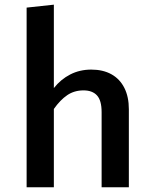

<svg xmlns="http://www.w3.org/2000/svg" viewBox="-20 -790 655 810"><path d="M523.6 -329.2V0H408.7V-316.9Q408.7 -366.2 389.2 -387.4Q369.7 -408.7 332.3 -408.7Q293.3 -408.7 263.6 -388.5Q233.8 -368.2 207.2 -330.3V0H92.3V-757.9L207.2 -770.3V-418.5Q236.4 -455.4 276.4 -475.9Q316.4 -496.4 365.1 -496.4Q414.4 -496.4 450 -476.7Q485.6 -456.9 504.6 -419.2Q523.6 -381.5 523.6 -329.2Z"/></svg>

Font: Fira Code Fixed Medium
Style: Regular
Weight: 500
Monospace: yes
Designer: Carrois Corporate, Edenspiekermann AG, Nikita Prokopov
Foundry: Carrois Corporate, Edenspiekermann AG, Nikita Prokopov
Version: Version 5.002